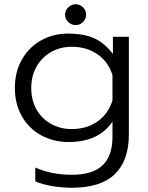

<svg xmlns="http://www.w3.org/2000/svg" viewBox="-20 -653 696 903"><path d="M286 -584Q286 -604 301 -618.5Q316 -633 336 -633Q356 -633 370.5 -618.5Q385 -604 385 -584Q385 -564 370.5 -549.5Q356 -535 336 -535Q316 -535 301 -549.5Q286 -564 286 -584ZM146 200V135Q222 169 318 169Q416 169 462.5 124.5Q509 80 509 -10V-81Q444 15 303 15Q232 15 174 -16.5Q116 -48 83 -106Q50 -164 50 -239Q50 -315 83 -373Q116 -431 173 -463Q230 -495 301 -495Q375 -495 424 -472.5Q473 -450 511 -399V-480H586V-20Q586 102 520 166Q454 230 318 230Q270 230 224 222Q178 214 146 200ZM509 -181V-300Q489 -363 438 -398Q387 -433 317 -433Q264 -433 220.5 -408.5Q177 -384 152 -340Q127 -296 127 -239Q127 -181 152 -137.5Q177 -94 220.5 -70Q264 -46 317 -46Q388 -46 439 -82Q490 -118 509 -181Z"/></svg>

Font: Prompt Light
Style: Regular
Weight: 300
Designer: Katatrad Team
Foundry: CadsonDemak
Version: Version 1.001